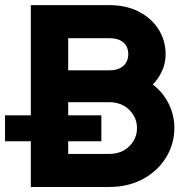

<svg xmlns="http://www.w3.org/2000/svg" viewBox="-20 -743 747 763"><path d="M102.5 -722.7H412.6Q481.9 -722.7 532.5 -696.3Q583 -669.9 610.6 -625.5Q638.2 -581.1 638.2 -527.3Q638.2 -492.7 624.5 -462.2Q610.8 -431.6 587.4 -407.2Q628.4 -375.5 650.6 -330.3Q672.9 -285.2 672.9 -233.9Q672.9 -171.9 640.6 -118.4Q608.4 -64.9 549.8 -32.5Q491.2 0 412.6 0H102.5V-181.6H0V-284.7H102.5ZM251 -463.4H412.6Q450.7 -463.4 470.2 -481.2Q489.7 -499 489.7 -528.3Q489.7 -557.6 470.2 -574.5Q450.7 -591.3 412.6 -591.3H251ZM251 -131.3H412.6Q463.4 -131.3 493.9 -161.9Q524.4 -192.4 524.4 -233.9Q524.4 -275.9 493.9 -306.4Q463.4 -336.9 412.6 -336.9H251V-284.7H382.8V-181.6H251Z"/></svg>

Font: Giphurs
Style: Bold
Weight: 700
Version: Version 0.920; ttfautohint (v1.8.4.7-5d5b)